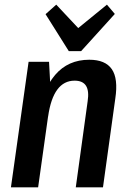

<svg xmlns="http://www.w3.org/2000/svg" viewBox="-20 -806 561 826"><path d="M357 -370Q364 -415 350 -437Q336 -459 301 -459Q255 -459 226.5 -420.5Q198 -382 187 -305L135 -236L143 -289Q161 -418 217 -483.5Q273 -549 364 -549Q433 -549 461 -508.5Q489 -468 476 -382L423 0H306ZM103 -540H191L199 -392L144 0H27ZM474 -746 329 -586H276L176 -745L222 -786L343 -657H282L440 -786Z"/></svg>

Font: Pathway Extreme Condensed SemiBold
Style: Italic
Weight: 600
Width: 3
Italic angle: -8°
Version: Version 1.001;gftools[0.9.26]